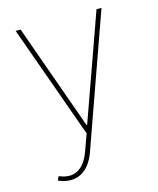

<svg xmlns="http://www.w3.org/2000/svg" viewBox="-113 -625 747 909"><g transform="rotate(-15 261.0 -171.0)"><path d="M121.1 204.1Q107.4 204.6 91.8 200.9Q76.2 197.3 60.5 190.4L69.3 170.9L74.2 172.9Q125 192.9 162.1 171.6Q199.2 150.4 220.7 90.8L250 9.8L50.8 -545.9H75.2L259.8 -28.3H262.7L447.3 -545.9H471.7L242.2 99.6Q230 133.8 211.9 157.2Q193.8 180.7 170.9 192.4Q147.9 204.1 121.1 204.1Z"/></g></svg>

Font: Inter Tight Thin
Style: Regular
Weight: 250
Designer: Rasmus Andersson
Foundry: rsms
Version: Version 3.004